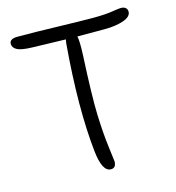

<svg xmlns="http://www.w3.org/2000/svg" viewBox="-108 -842 830 907"><g transform="rotate(-15 307.5 -388.0)"><path d="M323.2 -25.9Q281.2 -25.9 270 -127.9Q246.6 -343.8 272.9 -654.8Q274.4 -665 275.9 -673.8Q214.8 -674.8 111.8 -678.2Q58.6 -679.7 38.8 -690.9Q19 -702.1 19 -720.2Q19 -745.1 58.1 -745.1Q144.5 -745.1 255.6 -741.9Q366.7 -738.8 430.2 -738.8Q484.4 -738.8 520.3 -744.4Q556.2 -750 564 -750Q580.1 -750 588.1 -742.9Q596.2 -735.8 596.2 -724.1Q596.2 -699.2 557.9 -686Q519.5 -672.9 466.8 -672.9H332Q337.9 -651.9 335 -583Q324.7 -382.3 327.9 -290.8Q331.1 -199.2 340.1 -130.4Q349.1 -61.5 349.1 -58.1Q349.1 -25.9 323.2 -25.9Z"/></g></svg>

Font: Shantell Sans Bouncy
Style: Regular
Weight: 300
Designer: Stephen Nixon, Anya Danilova, Shantell Martin
Foundry: Arrow Type
Version: Version 1.006;[9816181b4]